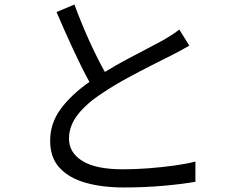

<svg xmlns="http://www.w3.org/2000/svg" viewBox="-20 -798 1040 846"><path d="M308 -778Q338 -696 373.5 -618Q409 -540 442 -481Q489 -510 538 -536Q587 -562 629.5 -584Q672 -606 699 -621Q721 -634 737.5 -644.5Q754 -655 770 -668L814 -597Q797 -587 778 -576.5Q759 -566 737 -555Q703 -538 650.5 -511.5Q598 -485 540 -453.5Q482 -422 433 -389Q363 -344 323.5 -294Q284 -244 284 -187Q284 -125 343.5 -88.5Q403 -52 521 -52Q576 -52 635 -56.5Q694 -61 748 -68.5Q802 -76 841 -86V3Q784 13 701.5 20.5Q619 28 525 28Q431 28 358 7.5Q285 -13 243 -58Q201 -103 201 -178Q201 -255 247.5 -318Q294 -381 374 -437Q340 -499 302 -581Q264 -663 229 -745Z"/></svg>

Font: Chiron Sans HK TT
Style: Regular
Weight: 400
Designer: Ryoko NISHIZUKA 西塚涼子 (kana, bopomofo & ideographs); Paul D. Hunt (Latin, Greek & Cyrillic); Sandoll Communications 산돌커뮤니
Foundry: Adobe
Version: Version 2.022;hotconv 1.0.109;makeotfexe 2.5.65596